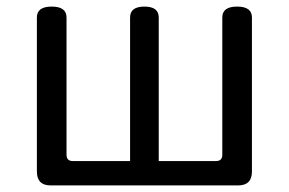

<svg xmlns="http://www.w3.org/2000/svg" viewBox="-20 -563 877 583"><path d="M134 0Q92 0 92 -42V-510Q92 -543 137 -543Q182 -543 182 -510V-93Q182 -74 201 -74H375V-510Q375 -543 418.5 -543Q462 -543 462 -510V-74H636Q655 -74 655 -93V-510Q655 -543 700 -543Q745 -543 745 -510V-42Q745 0 703 0Z"/></svg>

Font: Raw Maruko Gothic CJK TC
Style: Regular
Weight: 400
Version: Version 1.001